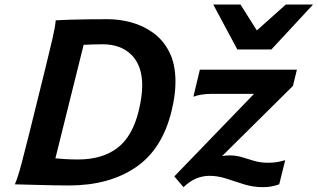

<svg xmlns="http://www.w3.org/2000/svg" viewBox="-20 -793 1367 826"><path d="M106 -219.7 175.3 -500Q191.9 -566.4 204.8 -622.6Q217.8 -678.7 219.7 -705.6Q241.7 -707 281.7 -708.3Q321.8 -709.5 366.2 -710Q410.6 -710.4 445.3 -710.4Q493.2 -710.4 543.7 -697Q594.2 -683.6 637.7 -652.8Q681.2 -622.1 708 -570.1Q734.9 -518.1 734.9 -440.4Q734.9 -384.3 718.3 -316.4Q678.2 -150.4 563.5 -72.8Q448.7 4.9 276.4 4.9Q251.5 4.9 212.9 4.2Q174.3 3.4 135.5 2.4Q96.7 1.5 70.3 0.7Q43.9 0 43.9 0Q56.6 -28.8 72.3 -87.9Q87.9 -147 106 -219.7ZM339.8 -600.1 218.3 -111.8Q232.4 -110.4 259.8 -108.6Q287.1 -106.9 315.9 -106.9Q419.4 -106.9 484.6 -156.2Q549.8 -205.6 576.7 -315.9Q584 -346.7 587.9 -374Q591.8 -401.4 591.8 -425.3Q591.8 -510.7 545.9 -556.6Q500 -602.5 421.9 -602.5Q401.9 -602.5 378.7 -601.8Q355.5 -601.1 339.8 -600.1ZM839.8 -493.2H1257.3L1240.2 -423.3L935.5 -121.6Q952.6 -124.5 966.8 -124.5Q996.1 -124.5 1021.5 -116.7Q1046.9 -108.9 1073.7 -100.8Q1100.6 -92.8 1134.8 -92.8Q1150.9 -92.8 1168.5 -95.2Q1186 -97.7 1207 -104L1181.2 0Q1163.1 6.3 1145.8 9.3Q1128.4 12.2 1111.3 12.2Q1068.8 12.2 1030 0Q991.2 -12.2 954.3 -24.4Q917.5 -36.6 880.9 -36.6Q853.5 -36.6 825.9 -25.9Q798.3 -15.1 769.5 12.2L730 -34.2L1072.8 -389.2H889.6Q845.2 -389.2 812 -377ZM1209.5 -773.4H1326.7L1147.5 -580.1H1001L897.5 -773.4H1014.6L1085 -662.1Z"/></svg>

Font: Andika
Style: Bold Italic
Weight: 700
Italic angle: -14°
Designer: Victor Gaultney, Annie Olsen, Julie Remington, Don Collingsworth, Eric Hays, Becca Hirsbrunner
Foundry: SIL International
Version: Version 6.101